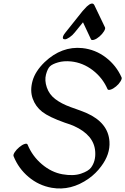

<svg xmlns="http://www.w3.org/2000/svg" viewBox="-20 -1032 714 1094"><path d="M338.8 -813Q334.8 -824 351.6 -845L450.5 -969L474.7 -995Q506.3 -1024 517.4 -1003L578.3 -876Q581.7 -869 572.4 -853.5Q563 -838 546.8 -824Q530.6 -810 516.2 -805.5Q501.8 -801 498.4 -808L452.9 -905L405.8 -847Q393.4 -831 376.4 -819.5Q359.4 -808 350.4 -808Q341.4 -808 338.8 -813ZM592.8 -524Q564.5 -589 508.3 -632Q452 -675 384.7 -682Q343 -686 310.7 -676.5Q278.3 -667 264.7 -654Q251.1 -641 242.1 -607.5Q233.2 -574 246.7 -534Q260.2 -494 294.9 -467.5Q329.6 -441 381.9 -422Q384.8 -421 419.7 -408.5Q454.6 -396 472.9 -388Q597.1 -333 603.7 -225Q608.4 -153 556.3 -84Q526.8 -44 486.3 -15Q385 57 274.7 38Q200.8 25 143.1 -23.5Q85.3 -72 57.4 -142Q54.1 -150 63.9 -165Q73.7 -180 89.9 -193.5Q106.1 -207 120 -211.5Q133.9 -216 137.2 -208Q164.4 -142 218.9 -96Q273.4 -50 335.9 -39Q398.4 -28 441.2 -42.5Q484 -57 498.7 -77Q526 -114 522.6 -167Q516.9 -262 401.5 -314Q384.2 -322 349.1 -333Q258.9 -365 220.5 -395Q182.2 -425 166.2 -470.5Q150.1 -516 165.4 -571Q180.8 -626 234.3 -678Q331.3 -770 449.3 -758Q523.6 -750 583.1 -704.5Q642.6 -659 672.7 -591Q676.1 -584 666.7 -568.5Q657.4 -553 641.2 -539.5Q625 -526 610.6 -521.5Q596.2 -517 592.8 -524Z"/></svg>

Font: Kavivanar
Style: Regular
Weight: 400
Designer: Tharique Azeez
Foundry: Tharique Azeez
Version: Version 1.88